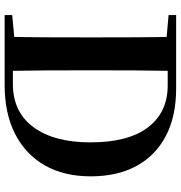

<svg xmlns="http://www.w3.org/2000/svg" viewBox="4 -785 781 829"><g transform="rotate(90 394.5 -370.5)"><path d="M45.1 0V-32.6L198.2 -47.3H212.6V0ZM138.6 0Q140.6 -85.2 141 -173.4Q141.4 -261.6 141.4 -359.2V-390.3Q141.4 -480 141 -567.1Q140.6 -654.1 138.6 -740.5H286.3Q284.6 -655.6 284.1 -568.2Q283.6 -480.8 283.6 -390.3V-359.2Q283.6 -263 284.1 -174.8Q284.6 -86.6 286.3 0ZM212.6 0V-35.6H342.2Q463.6 -35.6 529.1 -124.5Q594.7 -213.4 594.7 -370.5Q594.7 -533.7 529.9 -618.9Q465.1 -704.1 348.4 -704.1H212.6V-740.5H362.6Q482.1 -740.5 566.7 -696.3Q651.3 -652.1 696.4 -569.7Q741.4 -487.2 741.4 -371.9Q741.4 -256.6 694 -173.4Q646.6 -90.2 558 -45.1Q469.4 0 346.4 0ZM45.1 -707.9V-740.5H212.6V-694.2H198.2Z"/></g></svg>

Font: Early Summer Mincho VF
Style: Regular
Weight: 250
Designer: GuiWonder
Version: Version 1.002